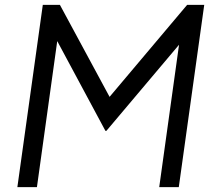

<svg xmlns="http://www.w3.org/2000/svg" viewBox="-20 -765 877 785"><path d="M51 0H131L214 -597L411 -230H415L712 -582L631 0H711L815 -745H745L428 -369L225 -745H155Z"/></svg>

Font: Mluvka
Style: Italic
Weight: 400
Italic angle: -8°
Designer: Modified by Jiří Krblich, Original typeface by Gumpita Rahayu
Foundry: Gumpita Rahayu & Jiří Krblich
Version: Version 2.000;Glyphs 3.1.1 (3134)